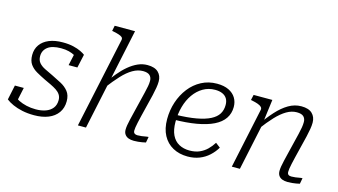

<svg xmlns="http://www.w3.org/2000/svg" viewBox="-86 -1061 2425 1376"><g transform="rotate(15 1127.0 -373.0)"><path d="M226 11Q178 11 138 2.5Q98 -6 67 -20Q36 -34 16 -50L39 -159H105L78 -32Q66 -40 60 -50Q54 -60 54 -71Q54 -82 57 -91Q73 -74 99 -61Q125 -48 157.5 -40.5Q190 -33 227 -33Q268 -33 300 -44.5Q332 -56 350.5 -79.5Q369 -103 369 -139Q369 -162 358 -179Q347 -196 328 -208.5Q309 -221 285 -232.5Q261 -244 235 -256Q200 -273 169.5 -290.5Q139 -308 120.5 -334Q102 -360 102 -403Q102 -447 125 -479.5Q148 -512 190.5 -529.5Q233 -547 292 -547Q337 -547 370.5 -539Q404 -531 426.5 -520Q449 -509 460 -500L438 -400H373L394 -496Q401 -494 407 -488Q413 -482 417.5 -473.5Q422 -465 422 -455Q411 -469 392.5 -479.5Q374 -490 349 -496.5Q324 -503 291 -503Q224 -503 191.5 -477.5Q159 -452 159 -410Q159 -380 175 -361Q191 -342 218.5 -328.5Q246 -315 280 -299Q315 -282 349 -264Q383 -246 405 -218.5Q427 -191 427 -146Q427 -96 401.5 -60.5Q376 -25 331 -7Q286 11 226 11Z M549 0H609L770 -758H619L611 -718L621 -716Q646 -711 662.5 -705.5Q679 -700 687 -693Q695 -686 693 -673ZM970 -182 1011 -349Q1018 -380 1022.5 -406Q1027 -432 1027 -454Q1027 -496 1000.5 -521.5Q974 -547 920 -547Q883 -547 848.5 -531.5Q814 -516 781 -488.5Q748 -461 716.5 -423Q685 -385 654 -340L665 -312Q709 -370 747.5 -411.5Q786 -453 824 -475Q862 -497 900 -497Q935 -497 950.5 -482Q966 -467 966 -442Q966 -422 962 -401.5Q958 -381 951 -351L914 -199Q905 -162 899 -136.5Q893 -111 890 -92.5Q887 -74 887 -59Q887 -38 897 -24Q907 -10 924 -3.5Q941 3 964 3Q980 3 995.5 1.5Q1011 0 1025.5 -2.5Q1040 -5 1052 -8L1060 -51Q1050 -51 1037.5 -48.5Q1025 -46 1010 -44Q995 -42 979 -42Q965 -42 957 -48.5Q949 -55 949 -69Q949 -78 951 -93Q953 -108 958 -130Q963 -152 970 -182Z M1365 12Q1303 12 1255.5 -14Q1208 -40 1181.5 -89.5Q1155 -139 1155 -210Q1155 -276 1175 -336.5Q1195 -397 1232 -444.5Q1269 -492 1321 -519.5Q1373 -547 1436 -547Q1488 -547 1523 -530Q1558 -513 1576 -483.5Q1594 -454 1594 -416Q1594 -368 1569 -331Q1544 -294 1494 -269.5Q1444 -245 1370 -232Q1296 -219 1198 -218L1203 -255Q1295 -257 1358 -268.5Q1421 -280 1460 -300Q1499 -320 1516.5 -348.5Q1534 -377 1534 -415Q1534 -443 1522.5 -462Q1511 -481 1488.5 -491Q1466 -501 1434 -501Q1385 -501 1345 -477.5Q1305 -454 1276.5 -413.5Q1248 -373 1233 -319.5Q1218 -266 1218 -206Q1218 -147 1236.5 -108.5Q1255 -70 1289 -51.5Q1323 -33 1367 -33Q1410 -33 1441.5 -47Q1473 -61 1496.5 -84Q1520 -107 1538 -136L1573 -109Q1553 -75 1522.5 -47Q1492 -19 1452.5 -3.5Q1413 12 1365 12Z M1691 0H1751L1829 -367L1827 -376L1848 -537H1709L1700 -497L1710 -495Q1735 -490 1753 -483.5Q1771 -477 1780 -468Q1789 -459 1786 -446ZM2112 -182 2153 -349Q2160 -380 2164.5 -406Q2169 -432 2169 -454Q2169 -496 2142.5 -521.5Q2116 -547 2062 -547Q2012 -547 1967 -520.5Q1922 -494 1880 -447.5Q1838 -401 1796 -340L1807 -312Q1850 -370 1889 -411.5Q1928 -453 1965.5 -475Q2003 -497 2041 -497Q2077 -497 2092 -482Q2107 -467 2107 -442Q2107 -422 2103.5 -401.5Q2100 -381 2093 -351L2056 -199Q2047 -162 2041 -136.5Q2035 -111 2032 -92.5Q2029 -74 2029 -59Q2029 -38 2038.5 -24Q2048 -10 2065.5 -3.5Q2083 3 2105 3Q2122 3 2137.5 1.5Q2153 0 2167.5 -2.5Q2182 -5 2194 -8L2202 -51Q2192 -51 2179 -48.5Q2166 -46 2151.5 -44Q2137 -42 2121 -42Q2106 -42 2098.5 -48.5Q2091 -55 2091 -69Q2091 -78 2093 -93Q2095 -108 2100 -130Q2105 -152 2112 -182Z"/></g></svg>

Font: Roboto Serif 20pt ExtraLight
Style: Italic
Weight: 250
Italic angle: -10°
Version: Version 1.007